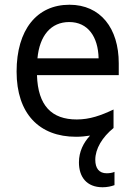

<svg xmlns="http://www.w3.org/2000/svg" viewBox="-20 -567 570 810"><path d="M301 10C321 10 341 8 360 5C332 35 313 73 313 118C313 179 345 223 413 223C432 223 450 219 463 214V158C455 162 442 164 430 164C398 164 382 143 382 107C382 61 411 12 459 -27V-105C406 -80 359 -63 304 -63C198 -63 140 -121 136 -250H481V-300C481 -448 404 -547 273 -547C135 -547 50 -441 50 -265C50 -88 145 10 301 10ZM396 -321H138C147 -417 195 -474 272 -474C351 -474 394 -412 396 -321Z"/></svg>

Font: Noto Sans Mono Condensed
Style: Regular
Weight: 400
Width: 3
Designer: Monotype Design Team
Foundry: Monotype Imaging Inc.
Version: Version 2.014